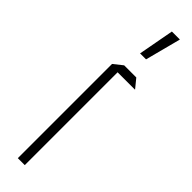

<svg xmlns="http://www.w3.org/2000/svg" viewBox="-252 -695 683 683"><g transform="rotate(45 90.0 -353.0)"><path d="M49 0V-474L83 -501H84V0ZM84 -467V-501H144L171 -468V-467ZM93 -571 118 -706H158V-705L123 -571Z"/></g></svg>

Font: Foldit ExtraLight
Style: Regular
Weight: 250
Version: Version 1.003